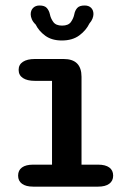

<svg xmlns="http://www.w3.org/2000/svg" viewBox="-20 -696 474 716"><path d="M103.5 0Q76.5 0 62 -10.8Q47.5 -21.5 47.5 -41Q47.5 -61 62 -71.5Q76.5 -82 103.5 -82H174V-394.5H110Q81.5 -394.5 65.5 -405Q49.5 -415.5 49.5 -435.5Q49.5 -455 65.5 -465.5Q81.5 -476 110 -476H217.5Q284 -476 284 -409.5V-82H346Q373 -82 387.5 -71.5Q402 -61 402 -41Q402 -21.5 387.5 -10.8Q373 0 346 0ZM295.5 -675.5Q311 -675.5 319.8 -666.8Q328.5 -658 328.5 -643.5Q328.5 -636 325 -626.8Q321.5 -617.5 313.5 -608.5Q301 -582.5 275.5 -563.8Q250 -545 210.5 -545Q173.5 -545 149.2 -562.5Q125 -580 113 -604.5Q103 -614 98.8 -624Q94.5 -634 94.5 -642.5Q94.5 -657.5 103.5 -666.5Q112.5 -675.5 127.5 -675.5Q146.5 -675.5 154.8 -666Q163 -656.5 166 -643Q169 -627.5 178.8 -614Q188.5 -600.5 211.5 -600.5Q235 -600.5 244.5 -614Q254 -627.5 257 -642.5Q259.5 -656.5 267.8 -666Q276 -675.5 295.5 -675.5Z"/></svg>

Font: Sono Medium
Style: Regular
Weight: 500
Designer: Tyler Finck
Foundry: Tyler Finck
Version: Version 2.112